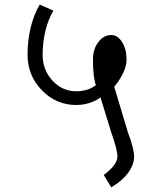

<svg xmlns="http://www.w3.org/2000/svg" viewBox="-20 -715 689 820"><path d="M455.1 85 422.9 32.2Q450.2 12.7 465.8 -7.8Q481.4 -28.3 481.4 -45.9Q481.4 -61.5 474.6 -87.9Q467.8 -114.3 455.1 -149.4L409.2 -298.8Q387.7 -283.2 360.8 -274.9Q334 -266.6 305.7 -266.6Q219.7 -266.6 158.7 -329.6Q97.7 -392.6 97.7 -481.4Q97.7 -542 110.8 -596.7Q124 -651.4 149.4 -695.3L208 -669.9Q185.5 -630.9 173.8 -582.5Q162.1 -534.2 162.1 -481.4Q162.1 -416 204.1 -370.6Q246.1 -325.2 305.7 -325.2Q329.1 -325.2 350.6 -331.5Q372.1 -337.9 389.6 -351.6Q383.8 -365.2 380.4 -393.1Q377 -420.9 377 -461.9Q377 -504.9 399.9 -535.2Q422.9 -565.4 455.1 -565.4Q482.4 -565.4 501.5 -535.2Q520.5 -504.9 520.5 -461.9Q520.5 -434.6 506.8 -404.8Q493.2 -375 467.8 -344.7L526.4 -149.4Q540 -114.3 546.4 -87.9Q552.7 -61.5 552.7 -45.9Q552.7 -11.7 526.9 23.4Q501 58.6 455.1 85Z"/></svg>

Font: Lohit Devanagari
Style: Regular
Weight: 400
Version: 2.95.4